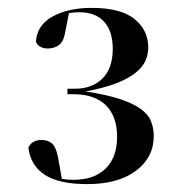

<svg xmlns="http://www.w3.org/2000/svg" viewBox="-20 -935 455 487"><path d="M181 -904Q176 -904 170 -903.5Q164 -903 155 -902L144 -847Q140 -828 128.5 -820Q117 -812 101 -812Q79 -812 71 -829Q74 -872 114 -893.5Q154 -915 212 -915Q287 -915 321.5 -886.5Q356 -858 356 -815Q356 -797 349 -781Q342 -765 324 -750.5Q306 -736 275.5 -724Q245 -712 197 -703Q250 -695 283.5 -684Q317 -673 336.5 -659Q356 -645 363 -627.5Q370 -610 370 -590Q370 -536 325 -502Q280 -468 201 -468Q129 -468 93 -492Q57 -516 52 -561Q57 -571 65.5 -575.5Q74 -580 85 -580Q102 -580 112 -571Q122 -562 127 -537L137 -481Q146 -480 153 -479.5Q160 -479 167 -479Q219 -479 248 -507.5Q277 -536 277 -588Q277 -639 249.5 -667Q222 -695 170 -696H151V-710H167Q212 -709 239 -735Q266 -761 266 -811Q266 -856 244 -880Q222 -904 181 -904Z"/></svg>

Font: XinYuGongZhangJiaSongA
Style: Regular
Weight: 900
Designer: XinYuGong
Foundry: Adobe Systems Incorporated
Version: Version 1.00